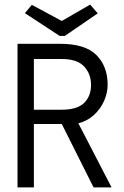

<svg xmlns="http://www.w3.org/2000/svg" viewBox="-20 -813 540 833"><path d="M56 0V-623H240Q350 -623 398.5 -574Q447 -525 447 -445Q447 -410 431.5 -375Q416 -340 387.5 -314Q359 -288 320 -278L464 0H386L248 -275H127V0ZM127 -337H248Q315 -337 345 -366.5Q375 -396 375 -445Q375 -492 345 -524.5Q315 -557 248 -557H127ZM371 -793 404 -755 261 -657H239L88 -756L118 -792L248 -722Z"/></svg>

Font: Inconsolata Nerd Font Mono
Style: Regular
Weight: 400
Monospace: yes
Designer: Raph Levien, Cyreal, Brenton Simpson
Foundry: Raph Levien, Cyreal, Google
Version: Version 3.000; ttfautohint (v1.8.3);Nerd Fonts 3.0.2